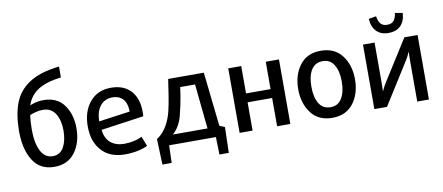

<svg xmlns="http://www.w3.org/2000/svg" viewBox="-78 -1115 3644 1580"><g transform="rotate(-10 1743.5 -325.0)"><path d="M523.4 -271.5Q523.4 -387.7 465.8 -466.8Q409.2 -545.9 293.9 -545.9Q259.8 -545.9 232.4 -539.1Q205.1 -532.2 181.6 -522.5Q209 -603.5 277.3 -646.5Q345.7 -689.5 469.7 -705.1Q469.7 -735.4 469.7 -795.9Q387.7 -786.1 323.2 -766.6Q259.8 -746.1 212.9 -714.8Q126 -656.2 89.8 -559.6Q53.7 -462.9 53.7 -327.1Q53.7 -174.8 113.3 -82Q171.9 10.7 291 10.7Q402.3 10.7 462.9 -69.3Q523.4 -150.4 523.4 -271.5ZM415 -271.5Q415 -188.5 384.8 -132.8Q353.5 -78.1 293 -78.1Q227.5 -78.1 193.4 -143.6Q159.2 -210 159.2 -322.3Q159.2 -355.5 161.1 -385.7Q163.1 -416 167 -443.4Q191.4 -454.1 219.7 -460.9Q248 -467.8 277.3 -467.8Q345.7 -467.8 380.9 -412.1Q415 -356.4 415 -271.5Z M1083 -313.5Q1083 -421.9 1024.4 -486.3Q964.8 -549.8 860.4 -549.8Q747.1 -549.8 682.6 -471.7Q617.2 -393.6 617.2 -269.5Q617.2 -140.6 686.5 -65.4Q754.9 10.7 881.8 10.7Q937.5 10.7 988.3 0Q1039.1 -10.7 1070.3 -27.3Q1059.6 -54.7 1038.1 -109.4Q1010.7 -93.8 969.7 -85Q929.7 -76.2 889.6 -76.2Q821.3 -76.2 776.4 -112.3Q732.4 -149.4 724.6 -221.7Q843.8 -238.3 1082 -272.5Q1083 -282.2 1083 -293Q1083 -303.7 1083 -313.5ZM978.5 -330.1Q913.1 -321.3 717.8 -293.9Q718.8 -377.9 756.8 -423.8Q794.9 -469.7 858.4 -469.7Q912.1 -469.7 945.3 -435.5Q977.5 -400.4 978.5 -330.1Z M1728.5 -68.4Q1717.8 -72.3 1684.6 -86.9Q1672.9 -200.2 1634.8 -539.1Q1560.5 -539.1 1336.9 -539.1Q1332 -504.9 1316.4 -403.3Q1307.6 -344.7 1293 -281.2Q1278.3 -218.8 1249 -165Q1232.4 -135.7 1210.9 -111.3Q1188.5 -85.9 1160.2 -68.4Q1162.1 2.9 1168 146.5Q1187.5 146.5 1245.1 146.5Q1246.1 109.4 1250 0Q1347.7 0 1640.6 0Q1641.6 36.1 1644.5 146.5Q1664.1 146.5 1722.7 146.5Q1724.6 92.8 1728.5 -68.4ZM1585 -82Q1512.7 -82 1295.9 -82Q1355.5 -135.7 1377.9 -222.7Q1400.4 -309.6 1412.1 -382.8Q1416 -407.2 1422.9 -456.1Q1454.1 -456.1 1546.9 -456.1Q1556.6 -362.3 1585 -82Z M2262.7 0Q2262.7 -134.8 2262.7 -539.1Q2235.4 -539.1 2152.3 -539.1Q2152.3 -482.4 2152.3 -310.5Q2101.6 -310.5 1947.3 -310.5Q1947.3 -368.2 1947.3 -539.1Q1919.9 -539.1 1838.9 -539.1Q1838.9 -404.3 1838.9 0Q1866.2 0 1947.3 0Q1947.3 -58.6 1947.3 -236.3Q1999 -236.3 2152.3 -236.3Q2152.3 -176.8 2152.3 0Q2179.7 0 2262.7 0Z M2850.6 -269.5Q2850.6 -389.6 2789.1 -469.7Q2727.5 -549.8 2613.3 -549.8Q2498 -549.8 2437.5 -469.7Q2376 -389.6 2376 -269.5Q2376 -150.4 2437.5 -69.3Q2498 10.7 2613.3 10.7Q2727.5 10.7 2789.1 -69.3Q2850.6 -150.4 2850.6 -269.5ZM2740.2 -271.5Q2740.2 -183.6 2708 -130.9Q2676.8 -78.1 2613.3 -78.1Q2549.8 -78.1 2517.6 -130.9Q2486.3 -183.6 2486.3 -271.5Q2486.3 -358.4 2517.6 -410.2Q2549.8 -462.9 2613.3 -462.9Q2676.8 -462.9 2708 -410.2Q2740.2 -358.4 2740.2 -271.5Z M3420.9 0Q3420.9 -134.8 3420.9 -539.1Q3392.6 -539.1 3310.5 -539.1Q3256.8 -453.1 3094.7 -197.3Q3081.1 -175.8 3071.3 -155.3Q3061.5 -133.8 3061.5 -133.8Q3060.5 -133.8 3059.6 -133.8Q3059.6 -133.8 3060.5 -157.2Q3061.5 -181.6 3061.5 -206.1Q3061.5 -317.4 3061.5 -539.1Q3037.1 -539.1 2964.8 -539.1Q2964.8 -404.3 2964.8 0Q2991.2 0 3070.3 0Q3126 -87.9 3291 -350.6Q3304.7 -373 3314.5 -393.6Q3323.2 -414.1 3323.2 -414.1Q3324.2 -414.1 3325.2 -414.1Q3325.2 -414.1 3324.2 -390.6Q3323.2 -368.2 3323.2 -342.8Q3323.2 -228.5 3323.2 0Q3347.7 0 3420.9 0ZM3332 -739.3Q3316.4 -742.2 3268.6 -750Q3263.7 -709 3245.1 -686.5Q3226.6 -665 3190.4 -665Q3154.3 -665 3135.7 -686.5Q3117.2 -709 3111.3 -750Q3090.8 -746.1 3048.8 -739.3Q3051.8 -673.8 3087.9 -635.7Q3124 -596.7 3190.4 -596.7Q3216.8 -596.7 3239.3 -603.5Q3240.2 -603.5 3240.2 -603.5Q3271.5 -613.3 3293 -635.7Q3329.1 -673.8 3332 -739.3Z"/></g></svg>

Font: DaxlinePro-Medium
Style: Medium
Weight: 400
Designer: Hans Reichel
Version: Version 7.502; 2006